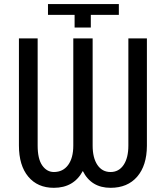

<svg xmlns="http://www.w3.org/2000/svg" viewBox="-20 -896 795 926"><path d="M211.4 -824.2V-876.5H553.2V-824.2H418V-763.2H339.8V-824.2ZM688.5 -710.9V-192.4Q688 -97.7 641.6 -43.9Q595.2 9.8 513.2 9.8Q419.9 9.8 379.4 -71.3Q335.9 9.8 239.7 9.8Q161.1 9.8 116.2 -44.2Q71.3 -98.1 71.3 -194.3V-710.9H161.6V-193.8Q161.6 -129.4 183.8 -97.9Q206.1 -66.4 239.7 -66.4Q283.7 -66.4 308.6 -100.3Q333.5 -134.3 333.5 -193.8V-710.9H426.8V-193.8Q426.8 -134.8 449.7 -100.6Q472.7 -66.4 513.2 -66.4Q553.2 -66.4 576.2 -100.6Q599.1 -134.8 599.1 -193.8V-710.9Z"/></svg>

Font: MAUL Condensed
Style: Condensed Regular
Weight: 400
Designer: MAUL
Version: Version 1.0; 2020; ttfautohint (v1.8.3)